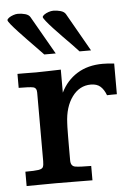

<svg xmlns="http://www.w3.org/2000/svg" viewBox="-50 -711 517 749"><g transform="rotate(-5 208.5 -336.0)"><path d="M23.9 0V-56.2Q60.5 -56.2 75.4 -58.6Q90.3 -61 93.5 -68.6Q96.7 -76.2 96.7 -91.3V-359.9Q96.7 -378.4 82.8 -381.3Q68.8 -384.3 26.4 -384.3V-439Q34.7 -439 52 -439Q69.3 -439 84 -438.7Q98.6 -438.5 98.6 -438.5Q122.1 -438.5 146.5 -439.5Q170.9 -440.4 196.3 -440.9V-350.6Q219.2 -397.5 261 -423.3Q302.7 -449.2 360.8 -449.2Q382.3 -449.2 405.8 -446.3V-326.2Q396.5 -326.2 386.2 -326.2Q376 -326.2 367.2 -325.7Q358.9 -348.1 345.2 -360.4Q331.5 -372.6 307.6 -372.6Q263.2 -372.6 234.4 -333.3Q205.6 -293.9 203.1 -231Q202.6 -229.5 202.4 -215.3Q202.1 -201.2 201.9 -180.7Q201.7 -160.2 201.7 -139.4Q201.7 -118.7 201.7 -103.3Q201.7 -87.9 201.7 -85Q201.7 -62.5 219 -59.3Q236.3 -56.2 281.7 -56.2V0Q248.5 0 216.3 -0.5Q184.1 -1 139.2 -1Q102.1 -1 76.9 -0.5Q51.8 0 23.9 0ZM182.1 -505.4H137.2Q127 -516.6 110.6 -533.2Q94.2 -549.8 76.4 -568.4Q58.6 -586.9 42.5 -604.2Q26.4 -621.6 16.1 -634.3Q5.9 -647 5.9 -650.9Q5.9 -655.3 12.9 -660.4Q20 -665.5 30 -668.9Q40 -672.4 48.3 -672.4Q63 -672.4 76.9 -668.5Q90.8 -664.6 96.2 -655.3ZM320.3 -505.4H275.4Q265.6 -516.6 249.3 -533.2Q232.9 -549.8 214.8 -568.4Q196.8 -586.9 180.7 -604.2Q164.6 -621.6 154.5 -634.3Q144.5 -647 144 -650.9Q144 -655.3 151.1 -660.4Q158.2 -665.5 168.2 -668.9Q178.2 -672.4 187 -672.4Q201.2 -672.4 215.1 -668.5Q229 -664.6 234.9 -655.3Z"/></g></svg>

Font: Kameron Medium
Style: Regular
Weight: 500
Designer: Vernon Adams
Foundry: Vernon Adams
Version: Version 1.100